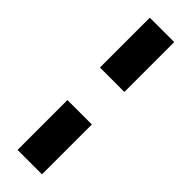

<svg xmlns="http://www.w3.org/2000/svg" viewBox="-298 -808 923 923"><g transform="rotate(45 163.0 -346.5)"><path d="M246 103H80V-236H246ZM246 -457H80V-796H246Z"/></g></svg>

Font: Argentum Novus Black
Style: Regular
Weight: 900
Designer: Julieta Ulanovsky (font) & Cristiano Sobral (main changes)
Foundry: Julieta Ulanovsky (font) & Cristiano Sobral (main changes)
Version: Version 3.00;November 27, 2020;FontCreator 13.0.0.2655 64-bi